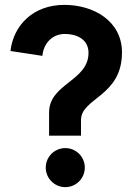

<svg xmlns="http://www.w3.org/2000/svg" viewBox="-20 -751 545 787"><path d="M167.5 -64C167.5 -20 203.6 16.1 247.6 16.1C292 16.1 327.6 -20 327.6 -64C327.6 -108.4 292 -144 247.6 -144C203.6 -144 167.5 -108.4 167.5 -64ZM312 -258.8C312 -350.1 480 -355 480 -536.1C480 -665 363.8 -731 244.1 -731C116.2 -731 35.2 -647.9 22.9 -542L153.8 -522C158.2 -571.8 192.9 -611.8 246.1 -611.8C292 -611.8 342.8 -591.8 342.8 -534.2C342.8 -418.9 181.2 -408.2 181.2 -290V-194.8H312Z"/></svg>

Font: Tuffy
Style: Bold
Weight: 700
Designer: Thatcher Ulrich, Karoly Barta, Michael Everson
Version: Version 001.270